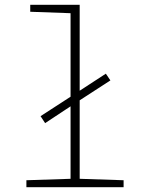

<svg xmlns="http://www.w3.org/2000/svg" viewBox="-20 -780 603 800"><path d="M90 0H495V-29L312 -35V-362L440 -445L421 -473L312 -402V-760H106V-731L274 -725V-377L149 -296L168 -267L274 -337V-35L90 -29Z"/></svg>

Font: Noto Sans Mono SemiCondensed ExtraLight
Style: Regular
Weight: 200
Width: 4
Designer: Monotype Design Team
Foundry: Monotype Imaging Inc.
Version: Version 2.014